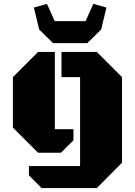

<svg xmlns="http://www.w3.org/2000/svg" viewBox="-20 -786 694 988"><path d="M392.1 -389.2H296.4V-518.6H478.5L607.9 -389.2V51.3L478.5 181.6H193.8L128.9 116.2V68.4H392.1ZM357.9 -121.1V-64L293.5 0H175.8L46.4 -129.4V-389.2L175.8 -518.6H262.2V-121.1ZM154.3 -747.1 221.7 -766.1 261.7 -677.2H420.4L460.4 -766.1L527.8 -747.1L500.5 -634.3L429.2 -564H252.9L181.6 -634.3Z"/></svg>

Font: Black Ops One
Style: Regular
Weight: 400
Designer: James Grieshaber
Foundry: James Grieshaber
Version: Version 1.002